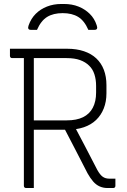

<svg xmlns="http://www.w3.org/2000/svg" viewBox="-20 -945 640 965"><path d="M343 -332Q375 -272 406.5 -211.5Q438 -151 469 -91Q483 -66 496.5 -56.5Q510 -47 530 -47Q537 -47 541.5 -47Q546 -47 550 -47H560Q560 -37 560 -29Q560 -21 560 -11Q560 -6 557 -3Q554 0 549 0Q542 0 535 0Q528 0 520 0Q499 0 481 -8Q463 -16 448.5 -32.5Q434 -49 420 -74Q390 -133 359.5 -191.5Q329 -250 299 -308ZM30 -700Q102 -700 174 -700Q246 -700 318 -700Q365 -700 402 -687.5Q439 -675 464 -651.5Q489 -628 502 -594Q515 -560 515 -517V-476Q515 -434 501.5 -400Q488 -366 463 -342Q438 -318 401.5 -305.5Q365 -293 318 -293Q275 -293 231 -293Q187 -293 143 -293L132 -284V-340Q178 -340 223.5 -340Q269 -340 315 -340Q365 -340 397.5 -356Q430 -372 446.5 -403.5Q463 -435 463 -480V-513Q463 -545 454.5 -571.5Q446 -598 428 -615Q410 -633 382.5 -643Q355 -653 315 -653Q269 -653 223.5 -653Q178 -653 132.5 -653Q87 -653 41 -653Q36 -653 33 -656Q30 -659 30 -664Q30 -673 30 -682Q30 -691 30 -700ZM150 0Q140 0 130.5 0Q121 0 111 0Q106 0 103 -3Q100 -6 100 -11Q100 -95 100 -178.5Q100 -262 100 -345.5Q100 -429 100 -512.5Q100 -596 100 -680H162L150 -669Q150 -611 150 -553.5Q150 -496 150 -438Q150 -382 150 -325.5Q150 -269 150 -213Q150 -157 150 -100Q150 -74 150 -49Q150 -24 150 0ZM166 -795Q158 -795 150.5 -795Q143 -795 135 -795Q125 -795 122.5 -801Q120 -807 124 -818Q136 -852 159.5 -875.5Q183 -899 216 -912Q249 -925 288 -925H302Q342 -925 374.5 -912Q407 -899 431 -875.5Q455 -852 466 -818Q470 -807 467.5 -801Q465 -795 455 -795Q447 -795 439.5 -795Q432 -795 424 -795Q404 -841 373 -860Q342 -879 295 -879Q248 -879 217 -860Q186 -841 166 -795Z"/></svg>

Font: Recursive Sans Linear Light
Style: Regular
Weight: 300
Version: Version 1.085